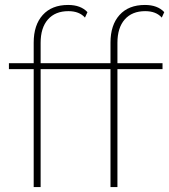

<svg xmlns="http://www.w3.org/2000/svg" viewBox="-20 -755 683 775"><path d="M454 -582V-500H636V-476H454V0H426V-476H144V0H116V-476H16V-500H116V-583Q116 -654 152.5 -694.5Q189 -735 255 -735Q306 -735 333 -706L323 -684Q300 -710 256 -710Q203 -710 173.5 -676.5Q144 -643 144 -582V-500H426V-583Q426 -654 462.5 -694.5Q499 -735 565 -735Q616 -735 643 -706L633 -684Q610 -710 566 -710Q513 -710 483.5 -676.5Q454 -643 454 -582Z"/></svg>

Font: Elaine Sans ExtraLight
Style: Regular
Weight: 275
Designer: Wei Huang
Foundry: Wei Huang
Version: Version 2.001;December 24, 2019;FontCreator 12.0.0.2547 64-b